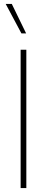

<svg xmlns="http://www.w3.org/2000/svg" viewBox="-20 -957 239 977"><path d="M40 -937 113 -787H89L9 -937ZM114 -704V0H85V-704Z"/></svg>

Font: Prodigy Sans ExtraLight
Style: Regular
Weight: 200
Designer: Wei Huang
Foundry: Wei Huang
Version: Version 1.003; ttfautohint (v1.8.3)